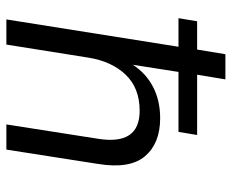

<svg xmlns="http://www.w3.org/2000/svg" viewBox="-84 -662 745 618"><g transform="rotate(90 289.0 -352.5)"><path d="M42 0 130 -554H38L48 -614H139L154 -705H235L220 -614H414L404 -554H211L188 -407Q215 -449 259 -472Q303 -495 360 -495Q441 -495 482.5 -446Q524 -397 507 -294L461 0H380L426 -294Q448 -429 336 -429Q263 -429 220 -384Q177 -339 165 -264L123 0Z"/></g></svg>

Font: Nunito Sans
Style: Italic
Weight: 400
Italic angle: -9°
Designer: Vernon Adams
Foundry: Vernon Adams
Version: Version 3.006; ttfautohint (v1.8.3)